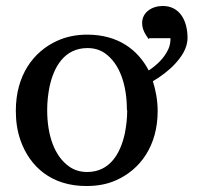

<svg xmlns="http://www.w3.org/2000/svg" viewBox="-20 -610 670 643"><path d="M406 -241C406 -214 403 -188 398 -163C384 -98 349 -34 272 -34C249 -34 229 -40 212 -52C162 -87 138 -157 138 -242C138 -269 141 -295 146 -320C160 -385 195 -449 273 -449C296 -449 315 -443 331 -432C381 -397 405 -326 405 -241ZM480 -482H551C551 -469 549 -457 544 -446C530 -415 505 -392 478 -374C442 -443 376 -494 272 -494C235 -494 202 -487 173 -474C90 -437 33 -356 33 -239C33 -203 38 -170 49 -139C80 -52 152 13 269 13C306 13 339 7 368 -6C450 -42 508 -122 508 -238C508 -275 501 -309 492 -338C518 -353 547 -375 567 -397C586 -418 608 -447 608 -483C608 -541 582 -590 525 -590C489 -590 456 -569 456 -533C456 -510 468 -493 478 -479Z"/></svg>

Font: Veleka
Style: Regular
Weight: 400
Designer: Stefan Peev, Context Ltd, 2016; SIL International, 1997-2014.
Foundry: Stefan Peev, Context Ltd, 2016
Version: Version 1.000